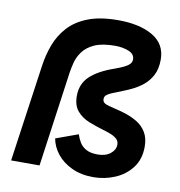

<svg xmlns="http://www.w3.org/2000/svg" viewBox="-80 -780 812 865"><g transform="rotate(10 325.5 -348.0)"><path d="M403 10Q347 10 304.5 -10Q262 -30 236.5 -62Q211 -94 204 -132L306 -169Q311 -152 321.5 -134Q332 -116 352 -105Q372 -94 405 -94Q441 -94 463 -111.5Q485 -129 485 -153Q485 -169 474 -179Q463 -189 445 -196Q427 -203 406 -209Q375 -218 342.5 -231Q310 -244 288.5 -269Q267 -294 267 -338Q267 -393 304 -428Q341 -463 413 -488Q438 -497 454.5 -505Q471 -513 479.5 -522Q488 -531 488 -543Q488 -568 460 -579Q432 -590 399 -590Q339 -590 304 -574Q269 -558 251 -533Q233 -508 226.5 -482Q220 -456 217 -436L156 0H26L89 -443Q96 -494 113.5 -541Q131 -588 165 -625.5Q199 -663 254.5 -684.5Q310 -706 392 -706Q491 -706 551 -670.5Q611 -635 611 -564Q611 -522 596 -493Q581 -464 557 -444.5Q533 -425 506 -412.5Q479 -400 456 -391Q435 -383 419.5 -376.5Q404 -370 396 -363Q388 -356 388 -345Q388 -334 395.5 -328Q403 -322 417 -318.5Q431 -315 450 -310Q473 -305 500 -296Q527 -287 552 -271.5Q577 -256 592.5 -230Q608 -204 608 -165Q608 -108 578.5 -69Q549 -30 502 -10Q455 10 403 10Z"/></g></svg>

Font: Hanken Grotesk
Style: Bold Italic
Weight: 700
Italic angle: -8°
Designer: Alfredo Marco Pradil
Foundry: Hanken Design Co.
Version: Version 3.013